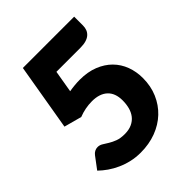

<svg xmlns="http://www.w3.org/2000/svg" viewBox="-204 -854 987 987"><g transform="rotate(-45 290.0 -360.0)"><path d="M499 -664.5Q499 -648.5 494 -635.5Q489 -622.5 478.2 -612.8Q467.5 -603 450 -597.8Q432.5 -592.5 408 -592.5H234L213.5 -472Q234 -475.5 253 -477.2Q272 -479 290 -479Q347.5 -479 391.5 -461.5Q435.5 -444 465.5 -413.8Q495.5 -383.5 510.8 -342.8Q526 -302 526 -255.5Q526 -197 505.2 -148.8Q484.5 -100.5 447.5 -65.5Q410.5 -30.5 359.2 -11.2Q308 8 247 8Q211.5 8 179.2 0.5Q147 -7 118.8 -19.8Q90.5 -32.5 66.5 -49.2Q42.5 -66 23 -85L71 -149Q78.5 -159 88.5 -164.2Q98.5 -169.5 110 -169.5Q125 -169.5 138.2 -161.2Q151.5 -153 167.2 -143.2Q183 -133.5 204 -125.5Q225 -117.5 256 -117.5Q287 -117.5 309 -127.8Q331 -138 344.8 -155.8Q358.5 -173.5 364.8 -197.2Q371 -221 371 -248Q371 -301 341 -328.8Q311 -356.5 256 -356.5Q207 -356.5 160 -338L64 -364L126 -728.5H499Z"/></g></svg>

Font: LatoHex
Style: Regular
Weight: 900
Designer: Lukasz Dziedzic
Foundry: tyPoland Lukasz Dziedzic
Version: Version 1.104; Western+Polish opensource